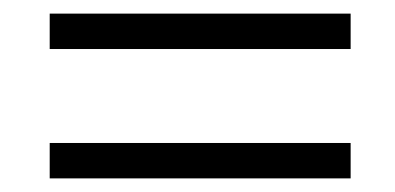

<svg xmlns="http://www.w3.org/2000/svg" viewBox="-20 -425 580 282"><path d="M53 -163H495V-215H53ZM53 -353H495V-405H53Z"/></svg>

Font: Charger Sport
Style: ExLitExt
Weight: 200
Designer: Jasper
Foundry: Cannot Into Space Fonts
Version: Version 1.1